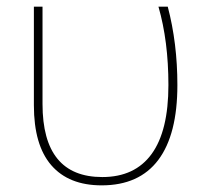

<svg xmlns="http://www.w3.org/2000/svg" viewBox="-20 -548 624 578"><path d="M82 -231V-528H108V-235Q108 -15 288 -15Q386 -15 436.5 -84.5Q487 -154 487 -292Q487 -424 457 -528H485Q514 -418 514 -292Q514 -143 456.5 -66.5Q399 10 286 10Q187 10 134.5 -50.5Q82 -111 82 -231Z"/></svg>

Font: Noto Sans UI Thin
Style: Regular
Weight: 250
Designer: Monotype Design Team
Foundry: Monotype Imaging Inc.
Version: Version 1.001